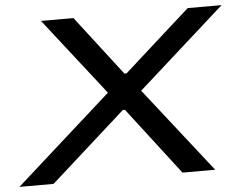

<svg xmlns="http://www.w3.org/2000/svg" viewBox="-57 -747 1013 807"><g transform="rotate(-5 449.5 -343.5)"><path d="M-7 0 398 -362 144 -687H281L474 -436H483L763 -687H906L538 -358L819 0H681L463 -284H454L137 0Z"/></g></svg>

Font: Archivo Expanded
Style: Italic
Weight: 400
Width: 7
Italic angle: -10°
Designer: Hector Gatti
Foundry: Omnibus-Type
Version: Version 2.001